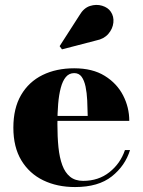

<svg xmlns="http://www.w3.org/2000/svg" viewBox="-20 -746 578 776"><path d="M283.5 10Q211 10 154.8 -17.2Q98.5 -44.5 66.2 -98Q34 -151.5 34 -230Q34 -308.5 65.2 -362Q96.5 -415.5 152 -442.8Q207.5 -470 280 -470Q354 -470 403.2 -439.5Q452.5 -409 477.5 -360.5Q502.5 -312 502.5 -257.5H100.5V-277.5H334.5Q334 -309.5 332.5 -340.2Q331 -371 325.8 -396Q320.5 -421 309.8 -435.8Q299 -450.5 280 -450.5Q259.5 -450.5 246.2 -434.8Q233 -419 225.5 -390.5Q218 -362 215 -324.8Q212 -287.5 212 -244.5Q212 -193.5 216.2 -151.2Q220.5 -109 231.8 -78.5Q243 -48 263.5 -31.5Q284 -15 316 -15Q378 -15 422.2 -50Q466.5 -85 485 -139.5H505.5Q486 -76 431.8 -33Q377.5 10 283.5 10ZM230.5 -546.5 221 -559.5 301 -684Q318 -713.5 343.5 -721.8Q369 -730 392.8 -722.8Q416.5 -715.5 427.5 -699Q441 -679.5 438.2 -654.5Q435.5 -629.5 417.8 -609Q400 -588.5 369 -582.5Z"/></svg>

Font: Bodoni Moda 11pt ExtraBold
Style: Regular
Weight: 800
Designer: Owen Earl
Foundry: indestructible type
Version: Version 2.004